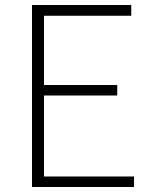

<svg xmlns="http://www.w3.org/2000/svg" viewBox="-20 -748 607 768"><path d="M108 0V-728H505V-685H156V-408H449V-366H156V-42H516V0Z"/></svg>

Font: Noto Sans TC ExtraLight
Style: Regular
Weight: 250
Designer: Ryoko NISHIZUKA  (kana, bopomofo & ideographs); Paul D. Hunt (Latin, Greek & Cyrillic); Sandoll Communications , Soo-you
Foundry: Adobe
Version: Version 2.004-H2;hotconv 1.0.118;makeotfexe 2.5.65603